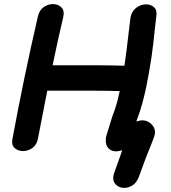

<svg xmlns="http://www.w3.org/2000/svg" viewBox="-20 -738 834 938"><path d="M658 127 696 24Q720 -34 732.5 -68Q745 -102 724 -127Q706 -148 680 -150Q668 -151 655 -147Q654 -147 652 -146L646 -145Q665 -194 676 -236Q686 -273 694 -311Q702 -351 707.5 -381.5Q713 -412 720 -458Q726 -504 729 -527L736 -592Q742 -644 744 -661Q748 -690 731 -704Q714 -718 689 -716.5Q664 -715 643 -698Q622 -681 617 -649Q595 -460 588 -417Q507 -420 237 -419Q263 -545 289 -655Q296 -685 281 -701Q266 -717 241.5 -718Q217 -719 194.5 -704Q172 -689 165 -657Q96 -359 41 -60Q35 -30 51.5 -15Q68 0 93 0Q118 0 139.5 -16Q161 -32 166 -64Q188 -179 211 -295Q482 -296 565 -293Q559 -267 553 -242Q543 -205 528 -167Q509 -105 500 -76Q496 -65 497 -54V-44Q499 -19 518.5 -6.5Q538 6 565 -1L577 -4Q575 4 537 109Q528 139 540.5 157Q553 175 576 179Q599 183 622.5 170.5Q646 158 658 127Z"/></svg>

Font: Balsamiq Sans
Style: Bold Italic
Weight: 700
Italic angle: -12°
Designer: Michael Angeles
Foundry: Balsamiq SRL
Version: Version 1.020; ttfautohint (v1.8.4.7-5d5b);gftools[0.9.26]